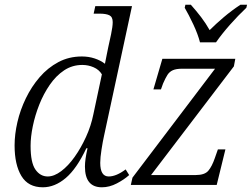

<svg xmlns="http://www.w3.org/2000/svg" viewBox="-20 -786 1070 816"><path d="M162 10Q100 10 71 -38Q42 -86 42 -168Q42 -215 54 -267Q66 -319 90 -368.5Q114 -418 148.5 -458Q183 -498 228 -522Q273 -546 328 -546Q357 -546 382.5 -537.5Q408 -529 426 -515Q429 -531 433 -550.5Q437 -570 440 -585L452 -640Q459 -673 459 -692Q459 -714 445 -721Q431 -728 403 -728H378L385 -760H541L422 -208Q417 -186 411.5 -151Q406 -116 406 -94Q406 -36 442 -36Q474 -36 514 -66L529 -42Q508 -23 476.5 -6.5Q445 10 413 10Q341 10 341 -78Q341 -108 352 -156H347Q306 -69 259.5 -29.5Q213 10 162 10ZM183 -36Q210 -36 240 -58.5Q270 -81 297 -119Q324 -157 345.5 -204Q367 -251 377 -301L413 -470Q401 -490 378 -500Q355 -510 330 -510Q287 -510 252.5 -487Q218 -464 191.5 -425.5Q165 -387 147 -341.5Q129 -296 119.5 -250Q110 -204 110 -166Q110 -95 130.5 -65.5Q151 -36 183 -36ZM536 0 543 -31 894 -494H755Q729 -494 714.5 -487.5Q700 -481 691.5 -467.5Q683 -454 673 -431L664 -406H632L670 -536H980L974 -504L622 -42H811Q850 -42 865.5 -60.5Q881 -79 893 -114L906 -151H938L901 0ZM830 -606Q821 -641 801.5 -682.5Q782 -724 765 -753L768 -766H791Q815 -739 834.5 -713.5Q854 -688 871 -658Q897 -684 930.5 -712.5Q964 -741 1002 -766H1030L1027 -753Q992 -720 957.5 -681Q923 -642 898 -606Z"/></svg>

Font: Noto Serif Light
Style: Italic
Weight: 300
Italic angle: -12°
Designer: Monotype Design Team
Foundry: Monotype Imaging Inc.
Version: Version 2.013